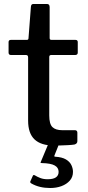

<svg xmlns="http://www.w3.org/2000/svg" viewBox="-20 -730 441 963"><path d="M236 -454Q227 -454 227 -444V-151Q227 -108 243 -92.5Q259 -77 292 -77H356Q362 -77 365 -73.5Q368 -70 368 -65V-22Q368 -9 353 -5Q340 -3 321 -2Q302 -1 283.5 -0.5Q265 0 251 0Q186 0 153.5 -30.5Q121 -61 121 -125V-442Q121 -454 111 -454H36Q23 -454 23 -466V-519Q23 -530 35 -530H115Q123 -530 123 -539L135 -696Q136 -710 147 -710H216Q229 -710 229 -694V-539Q229 -530 238 -530H358Q370 -530 370 -519V-466Q370 -454 356 -454ZM346 132Q346 158 330 176Q314 194 288.5 203.5Q263 213 232 213Q205 213 181.5 207.5Q158 202 137 190Q130 186 132 180L145 151Q147 146 154 149Q167 157 182.5 163Q198 169 219 169Q247 169 260.5 159.5Q274 150 274 132Q274 111 254.5 100Q235 89 191 88Q186 88 184 86.5Q182 85 185 81L221 -5H275L253 50Q251 56 257 56Q291 58 310.5 69.5Q330 81 338 98Q346 115 346 132Z"/></svg>

Font: Libre Franklin Medium
Style: Regular
Weight: 500
Designer: Pablo Impallari, Rodrigo Fuenzalida, Nhung Nguyen
Foundry: Impallari Type
Version: Version 3.000